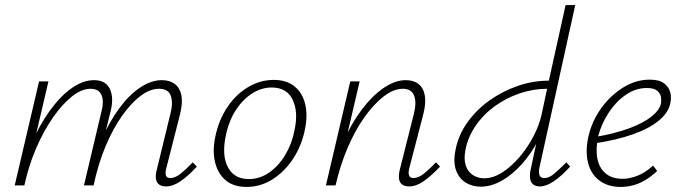

<svg xmlns="http://www.w3.org/2000/svg" viewBox="-20 -731 2678 757"><path d="M635 4Q618 4 608 -3Q598 -10 595 -24.5Q592 -39 598 -61L652 -283Q663 -325 653.5 -353Q644 -381 607 -381Q572 -381 535 -353.5Q498 -326 462 -275.5Q426 -225 396.5 -155Q367 -85 349 0H321Q343 -97 377 -174Q411 -251 450.5 -304.5Q490 -358 533.5 -386.5Q577 -415 618 -415Q649 -415 669 -400Q689 -385 695 -355.5Q701 -326 690 -281L636 -69Q631 -51 634 -40Q637 -29 651 -29Q671 -29 692.5 -46.5Q714 -64 740 -91L756 -74Q723 -38 692.5 -17Q662 4 635 4ZM38 0 134 -410H171L75 0ZM50 0Q70 -86 102.5 -161.5Q135 -237 176 -294Q217 -351 262 -383Q307 -415 351 -415Q397 -415 413.5 -379.5Q430 -344 415 -288L344 0H311L379 -287Q391 -330 380.5 -355.5Q370 -381 337 -381Q302 -381 264 -351Q226 -321 189 -268Q152 -215 122.5 -146.5Q93 -78 76 0Z M952 6Q901 6 870 -20Q839 -46 828 -91Q817 -136 829 -193Q843 -259 877 -309.5Q911 -360 959 -388Q1007 -416 1059 -416Q1109 -416 1140.5 -391Q1172 -366 1183 -321.5Q1194 -277 1182 -219Q1169 -156 1135.5 -105Q1102 -54 1054.5 -24Q1007 6 952 6ZM961 -25Q1004 -25 1041 -50.5Q1078 -76 1104.5 -120Q1131 -164 1141 -217Q1157 -289 1134 -337.5Q1111 -386 1051 -386Q1011 -386 974 -362.5Q937 -339 909.5 -296.5Q882 -254 870 -195Q854 -117 879 -71Q904 -25 961 -25Z M1593 4Q1577 4 1566.5 -3Q1556 -10 1553.5 -24.5Q1551 -39 1556 -61L1612 -283Q1623 -328 1612.5 -354.5Q1602 -381 1568 -381Q1532 -381 1493 -351Q1454 -321 1417 -269Q1380 -217 1350.5 -148Q1321 -79 1303 0H1274Q1297 -91 1331 -167.5Q1365 -244 1406.5 -299Q1448 -354 1493 -384.5Q1538 -415 1580 -415Q1611 -415 1630.5 -399.5Q1650 -384 1655 -354Q1660 -324 1649 -281L1594 -69Q1589 -51 1592.5 -40Q1596 -29 1610 -29Q1630 -29 1651.5 -46.5Q1673 -64 1699 -91L1715 -74Q1681 -38 1651 -17Q1621 4 1593 4ZM1265 0 1361 -410H1398L1302 0Z M1875 5Q1843 5 1817 -10.5Q1791 -26 1778.5 -58.5Q1766 -91 1776 -140Q1787 -198 1822.5 -248Q1858 -298 1910 -335Q1962 -372 2022 -392.5Q2082 -413 2144 -413L2210 -711H2248L2107 -71Q2103 -52 2107 -40.5Q2111 -29 2126 -29Q2145 -29 2165.5 -46.5Q2186 -64 2213 -91L2228 -74Q2194 -37 2164 -16.5Q2134 4 2108 4Q2092 4 2082 -4Q2072 -12 2070 -28.5Q2068 -45 2073 -66L2111 -243L2139 -277Q2127 -226 2100.5 -175.5Q2074 -125 2037.5 -84Q2001 -43 1959 -19Q1917 5 1875 5ZM1888 -28Q1924 -28 1960 -51Q1996 -74 2028 -111.5Q2060 -149 2083 -193Q2106 -237 2115 -278L2140 -395L2157 -381H2137Q2083 -381 2029.5 -363Q1976 -345 1931 -312.5Q1886 -280 1855.5 -235.5Q1825 -191 1815 -140Q1808 -103 1816.5 -78Q1825 -53 1845 -40.5Q1865 -28 1888 -28Z M2427 6Q2377 6 2343.5 -19Q2310 -44 2298.5 -89Q2287 -134 2300 -193Q2314 -254 2350.5 -304.5Q2387 -355 2437 -386Q2487 -417 2542 -417Q2579 -417 2598 -402.5Q2617 -388 2622.5 -367.5Q2628 -347 2623 -325Q2616 -287 2577.5 -255.5Q2539 -224 2475.5 -201.5Q2412 -179 2326 -166L2327 -191Q2403 -204 2459 -224.5Q2515 -245 2547.5 -270.5Q2580 -296 2586 -323Q2588 -334 2586 -348Q2584 -362 2571.5 -373Q2559 -384 2530 -384Q2486 -384 2447 -357Q2408 -330 2380 -287Q2352 -244 2339 -196Q2328 -145 2335 -107Q2342 -69 2367.5 -47.5Q2393 -26 2435 -26Q2462 -26 2493 -38Q2524 -50 2555 -78L2571 -57Q2549 -36 2525 -21.5Q2501 -7 2476.5 -0.5Q2452 6 2427 6Z"/></svg>

Font: Ysabeau Infant ExtraLight
Style: Italic
Weight: 250
Italic angle: -12°
Designer: Christian Thalmann (Catharsis Fonts)
Version: Version 2.001;gftools[0.9.30]; featfreeze: ss01,ss02,lnum